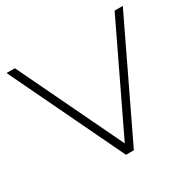

<svg xmlns="http://www.w3.org/2000/svg" viewBox="-154 -871 1051 1037"><g transform="rotate(-30 371.5 -352.5)"><path d="M347 0 9 -705H61L379 -42H365L683 -705H734L396 0Z"/></g></svg>

Font: Nunito Sans 10pt SemiExpanded ExtraLight
Style: Regular
Weight: 250
Width: 6
Designer: Vernon Adams
Foundry: Vernon Adams
Version: Version 3.101;gftools[0.9.27]